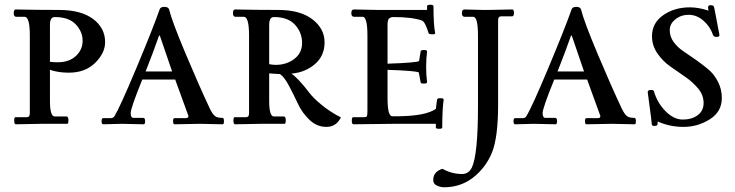

<svg xmlns="http://www.w3.org/2000/svg" viewBox="-20 -523 3106 811"><path d="M154 0 47 2Q40 2 40 -13Q40 -28 45 -28H94Q106 -28 106 -45V-373Q106 -452 84 -452H49Q38 -452 38 -467.5Q38 -483 47 -483Q136 -481 229 -481Q322 -481 373 -443Q424 -405 424 -345Q424 -299 382 -257.5Q340 -216 271 -216Q226 -216 191 -228V-97Q191 -31 211 -31H261Q269 -31 269 -15.5Q269 0 264 0ZM211 -451Q191 -451 191 -418V-262Q202 -260 224 -260Q272 -260 300.5 -286.5Q329 -313 329 -351Q329 -389 300 -420Q271 -451 211 -451Z M495 0 416 2Q409 2 409 -11Q409 -24 416 -24H448Q459 -24 464 -33Q487 -71 556 -235.5Q625 -400 655 -485Q659 -494 674.5 -494Q690 -494 694 -484Q706 -434 764.5 -295Q823 -156 867 -63Q879 -39 889 -32Q899 -25 920 -25Q926 -25 926 -11.5Q926 2 921 2L825 0L717 2Q711 2 711 -11Q711 -24 717 -24H765Q776 -24 776 -33Q776 -34 720 -187H581Q532 -66 532 -45.5Q532 -25 544 -25H585Q593 -25 593 -11.5Q593 2 587 2ZM707 -221Q704 -230 655 -373H652Q628 -304 595 -221Z M1080 0 973 2Q966 2 966 -13Q966 -28 971 -28H1020Q1032 -28 1032 -45V-373Q1032 -452 1010 -452H975Q964 -452 964 -467.5Q964 -483 973 -483Q1062 -481 1155 -481Q1248 -481 1299.5 -441.5Q1351 -402 1351 -344.5Q1351 -287 1310 -252Q1269 -217 1211 -212Q1240 -192 1286 -132Q1303 -109 1339 -79.5Q1375 -50 1420 -27Q1400 13 1359 13Q1318 13 1287 -17Q1256 -47 1239 -83.5Q1222 -120 1201.5 -159Q1181 -198 1163 -210L1117 -213V-97Q1117 -31 1137 -31H1179Q1187 -31 1187 -15.5Q1187 0 1182 0ZM1137 -451Q1117 -451 1117 -418V-252Q1131 -249 1145 -249Q1190 -249 1223 -274Q1256 -299 1256 -342Q1256 -385 1226.5 -418Q1197 -451 1137 -451Z M1475 -483 1577 -481H1784V-497Q1784 -503 1797.5 -503Q1811 -503 1811 -497Q1811 -418 1818 -384Q1820 -378 1807 -378Q1790 -378 1790 -384Q1776 -430 1763 -436Q1721 -451 1641 -451Q1627 -450 1622 -443Q1617 -436 1617 -418V-254Q1738 -258 1750 -265L1757 -307Q1759 -312 1771.5 -312Q1784 -312 1784 -305Q1780 -276 1780 -240.5Q1780 -205 1784 -176Q1784 -170 1770.5 -170Q1757 -170 1757 -174L1749 -217Q1737 -224 1617 -228V-107Q1617 -32 1637 -32H1669Q1779 -34 1821 -63L1826 -102Q1828 -108 1836.5 -108Q1845 -108 1848 -108Q1854 -106 1854 -102Q1848 -60 1848 16Q1848 21 1834.5 21Q1821 21 1821 16V0H1643L1473 2Q1466 2 1466 -13Q1466 -28 1472 -28H1517Q1528 -28 1530 -32.5Q1532 -37 1532 -57V-372Q1532 -452 1512 -452H1476Q1464 -452 1464 -467.5Q1464 -483 1475 -483Z M1942 -483 2021 -481Q2032 -481 2040 -481L2144 -483Q2151 -483 2151 -468.5Q2151 -454 2143 -454H2097Q2084 -454 2084 -438V-82Q2084 58 2058 121.5Q2032 185 1979 226.5Q1926 268 1856 268Q1841 268 1825.5 261Q1810 254 1810 237Q1810 202 1849 190Q1888 212 1932 212Q1959 212 1973 185Q1999 130 1999 -75V-372Q1999 -452 1979 -452H1943Q1931 -452 1931 -467.5Q1931 -483 1942 -483Z M2235 0 2156 2Q2149 2 2149 -11Q2149 -24 2156 -24H2188Q2199 -24 2204 -33Q2227 -71 2296 -235.5Q2365 -400 2395 -485Q2399 -494 2414.5 -494Q2430 -494 2434 -484Q2446 -434 2504.5 -295Q2563 -156 2607 -63Q2619 -39 2629 -32Q2639 -25 2660 -25Q2666 -25 2666 -11.5Q2666 2 2661 2L2565 0L2457 2Q2451 2 2451 -11Q2451 -24 2457 -24H2505Q2516 -24 2516 -33Q2516 -34 2460 -187H2321Q2272 -66 2272 -45.5Q2272 -25 2284 -25H2325Q2333 -25 2333 -11.5Q2333 2 2327 2ZM2447 -221Q2444 -230 2395 -373H2392Q2368 -304 2335 -221Z M2998 -485 3019 -375Q3019 -367 3007 -367Q2995 -367 2992 -375Q2979 -412 2951 -436Q2923 -460 2890.5 -460.5Q2858 -461 2833.5 -442Q2809 -423 2809 -395.5Q2809 -368 2825.5 -345.5Q2842 -323 2866 -307Q2890 -291 2919 -270.5Q2948 -250 2972 -230Q2996 -210 3012.5 -178Q3029 -146 3029 -109Q3029 -51 2978 -19Q2927 13 2867.5 13Q2808 13 2758 -10Q2758 2 2756.5 5Q2755 8 2746 9H2742Q2734 9 2733 1Q2731 -23 2725 -65Q2719 -107 2716 -133Q2716 -143 2728.5 -143Q2741 -143 2742 -138Q2756 -89 2791 -53.5Q2826 -18 2864 -18Q2902 -18 2927 -36.5Q2952 -55 2952 -88Q2952 -121 2929.5 -148.5Q2907 -176 2875 -198Q2843 -220 2811 -242.5Q2779 -265 2756.5 -298Q2734 -331 2734 -370Q2734 -426 2781.5 -459Q2829 -492 2894 -492Q2931 -492 2973 -478Q2971 -484 2971 -492.5Q2971 -501 2980.5 -501Q2990 -501 2993 -498.5Q2996 -496 2998 -485Z"/></svg>

Font: Sedan SC
Style: Regular
Weight: 400
Designer: Sebastian Salazar
Foundry: Sebastian Salazar
Version: Version 1.001